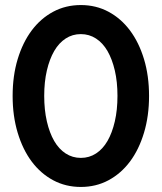

<svg xmlns="http://www.w3.org/2000/svg" viewBox="-20 -730 640 760"><path d="M300 10Q360 10 409.5 -16.5Q458.9 -43 494.5 -90.5Q530 -138 550 -204.5Q570 -271 570 -350Q570 -430 550 -496Q530 -562 494.5 -609.5Q458.9 -657 409.5 -683.5Q360 -710 300 -710Q240 -710 190.5 -683.5Q141.1 -657 105.5 -609.5Q70 -562 50 -496Q30 -430 30 -350Q30 -271 50 -204.5Q70 -138 105.5 -90.5Q141.1 -43 190.5 -16.5Q240 10 300 10ZM300.1 -105Q267 -105 240 -122.5Q213 -140 194.5 -172Q176 -204 165.5 -249.5Q155 -295 155 -350.5Q155 -406 165.5 -451Q176 -496 194.5 -528Q213 -560 239.9 -577.5Q266.7 -595 299.9 -595Q333 -595 360 -577.5Q387 -560 405.5 -528Q424 -496 434.5 -451Q445 -406 445 -350.5Q445 -295 434.5 -249.5Q424 -204 405.5 -172Q387 -140 360.1 -122.5Q333.3 -105 300.1 -105Z"/></svg>

Font: CommitMonoV142 ExtLt
Style: Regular
Weight: 200
Monospace: yes
Designer: Eigil Nikolajsen
Foundry: Eigil Nikolajsen
Version: Version 1.142